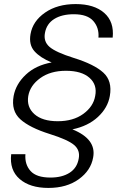

<svg xmlns="http://www.w3.org/2000/svg" viewBox="-20 -742 612 944"><path d="M130 -574Q141 -638 201.5 -680Q262 -722 352 -722Q443 -722 492.5 -678.5Q542 -635 534 -557H464Q468 -605 439 -638.5Q410 -672 343 -672Q284 -672 246.5 -648.5Q209 -625 201 -580Q193 -538 223.5 -511.5Q254 -485 343 -457Q443 -426 488 -385Q533 -344 520 -270Q510 -212 461.5 -167Q413 -122 336 -106Q455 -58 438 32Q427 96 367.5 139Q308 182 218 182Q127 182 76.5 138Q26 94 35 16H105Q101 66 130 98.5Q159 131 228 131Q285 131 322 107.5Q359 84 367 38Q375 -3 344.5 -29Q314 -55 225 -83Q126 -114 80 -155.5Q34 -197 47 -270Q58 -329 107 -375Q156 -421 234 -435Q178 -458 149.5 -490Q121 -522 130 -574ZM448 -270Q459 -325 420 -359.5Q381 -394 304 -394Q228 -394 178 -358Q128 -322 119 -270Q110 -216 149 -181Q188 -146 264 -146Q340 -146 389.5 -182Q439 -218 448 -270Z"/></svg>

Font: Poppins Light
Style: Italic
Weight: 300
Italic angle: -10°
Designer: Ninad Kale (Devanagari), Jonny Pinhorn (Latin)
Foundry: Indian Type Foundry
Version: Version 3.200;PS 1.000;hotconv 16.6.54;makeotf.lib2.5.65590